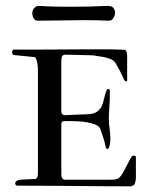

<svg xmlns="http://www.w3.org/2000/svg" viewBox="-20 -643 524 665"><path d="M204.1 -244.1 287.6 -247.6Q307.1 -249 317.4 -257.1Q327.6 -265.1 332.8 -276.6Q337.9 -288.1 340.6 -301.8Q343.3 -315.4 348.6 -328.6Q350.1 -334.5 353.5 -334.5Q360.4 -334.5 360.4 -331.1V-311.5Q360.4 -292 358.6 -269.3Q356.9 -246.6 356.9 -230.5Q356.9 -214.8 359.6 -197.3Q362.3 -179.7 362.3 -161.1Q362.3 -158.7 361.8 -153.3Q361.3 -147.9 360.4 -142.1Q359.4 -136.2 357.7 -131.8Q356 -127.4 353 -127.4Q347.7 -127.4 346.4 -132.6Q345.2 -137.7 344.2 -142.1Q343.3 -147.9 340.8 -156.2Q338.4 -164.6 335.4 -173.1Q332.5 -181.6 330.1 -188.5Q327.6 -195.3 326.7 -197.8Q322.3 -206.5 309.6 -211.7Q296.9 -216.8 281 -219.5Q265.1 -222.2 248.3 -222.9Q231.4 -223.6 218.8 -223.6H204.1Q196.3 -223.6 194.3 -220.5Q192.4 -217.3 192.4 -210.4V-39.1Q192.4 -24.4 201.7 -20.5H350.1Q359.9 -20.5 370.4 -20.8Q380.9 -21 384.3 -22.9Q391.6 -24.9 396.7 -31.5Q401.9 -38.1 405.3 -43.9Q406.7 -46.4 410.9 -54.2Q415 -62 419.7 -71Q424.3 -80.1 428.5 -87.9Q432.6 -95.7 434.6 -98.1Q437.5 -104 444.3 -104Q448.7 -104 450.7 -100.6V-27.8Q450.7 -23.4 450 -19.8Q449.2 -16.1 448.2 -10.7Q446.3 -3.9 443.4 -1.7Q440.4 0.5 432.1 2.4Q382.8 2.4 338.6 2Q294.4 1.5 249 1.2Q203.6 1 153.3 0.5Q103 0 41 0Q32.7 0 32.7 -8.3Q32.7 -13.7 38.1 -16.6Q43.5 -19.5 47.9 -20.5Q50.8 -20.5 57.4 -21Q64 -21.5 71.8 -21.7Q79.6 -22 86.9 -22.5Q94.2 -22.9 99.6 -22.9Q111.3 -22.9 111.3 -41.5V-401.9Q111.3 -410.2 109.6 -422.4Q107.9 -434.6 103 -442.9Q99.6 -445.3 99.6 -445.3L31.2 -452.1Q22 -452.1 22 -461.4Q22 -463.9 22.9 -467.5Q23.9 -471.2 29.3 -471.2H109.4Q156.2 -471.2 201.7 -471.7Q247.1 -472.2 285.2 -472.2H354.5Q362.3 -472.2 370.8 -471.9Q379.4 -471.7 387.2 -471.4Q395 -471.2 401.4 -470.9Q407.7 -470.7 411.1 -470.7Q414.6 -470.2 416.5 -467.3Q418.5 -464.4 419.2 -460.2Q419.9 -456.1 420.2 -451.9Q420.4 -447.8 420.4 -445.3V-365.7Q420.4 -361.3 417 -361.3Q411.6 -361.3 408.9 -368.4Q406.2 -375.5 400.9 -385.3Q396.5 -396 390.1 -406.7Q383.8 -417.5 380.9 -423.3Q376.5 -431.6 367.4 -436.3Q358.4 -440.9 347.2 -443.6Q335.9 -446.3 324.2 -447.8Q312.5 -449.2 303.7 -451.2Q300.8 -451.2 288.6 -451.7Q276.4 -452.1 261 -452.4Q245.6 -452.6 230.7 -453.1Q215.8 -453.6 207.5 -453.6Q197.3 -453.6 194.8 -447.8Q192.4 -441.9 192.4 -430.2V-255.9Q192.4 -251.5 195.6 -247.8Q198.7 -244.1 204.1 -244.1ZM108.9 -571.3Q104.5 -571.3 101.3 -574Q98.1 -576.7 95.9 -580.6Q93.8 -584.5 92.8 -588.9Q91.8 -593.3 91.8 -597.2Q91.8 -602.1 94 -607.4Q96.2 -612.8 99.1 -615.7Q101.6 -618.2 105.2 -620.4Q108.9 -622.6 114.3 -622.6Q145 -620.6 173.3 -620.1Q201.7 -619.6 229 -619.6Q293.5 -619.6 351.6 -622.6Q355.5 -622.6 361.3 -621.8Q367.2 -621.1 369.6 -618.7Q375 -613.3 376.7 -608.6Q378.4 -604 378.4 -597.2Q378.4 -593.8 377 -589.4Q375.5 -585 373 -580.8Q370.6 -576.7 366.5 -574Q362.3 -571.3 357.4 -571.3Q334 -572.3 313 -572.8Q292 -573.2 271.5 -573.2Z"/></svg>

Font: IM FELL French Canon SC
Style: Regular
Weight: 400
Designer: Igino Marini
Foundry: Igino Marini
Version: 3.00